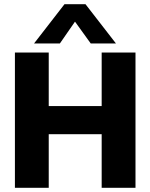

<svg xmlns="http://www.w3.org/2000/svg" viewBox="-20 -894 716 914"><path d="M142 -687 287 -874H387L532 -687H412L337 -791L265 -687ZM51 0V-644H212V-389H464V-644H625V0H464V-255H212V0Z"/></svg>

Font: Kanit SemiBold
Style: Regular
Weight: 600
Designer: Katatrad Team
Foundry: CadsonDemak
Version: Version 2.000; ttfautohint (v1.8.3)